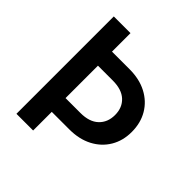

<svg xmlns="http://www.w3.org/2000/svg" viewBox="-188 -838 976 976"><g transform="rotate(45 300.0 -350.0)"><path d="M78 0V-700H198V-567H324Q395 -567 447.5 -539.5Q500 -512 529 -463Q558 -414 558 -349Q558 -286 529 -237.5Q500 -189 447.5 -161.5Q395 -134 324 -134H198V0ZM198 -233H305Q369 -233 403 -265Q437 -297 437 -350Q437 -403 403 -434.5Q369 -466 305 -466H198Z"/></g></svg>

Font: Red Hat Mono Medium
Style: Regular
Weight: 500
Monospace: yes
Designer: Pentagram, MCKL
Foundry: Pentagram, MCKL
Version: Version 1.023; ttfautohint (v1.8.3)